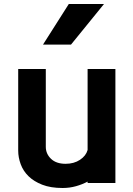

<svg xmlns="http://www.w3.org/2000/svg" viewBox="-20 -862 667 960"><path d="M293 78Q233 78 191 61.5Q149 45 122.5 19Q96 -7 83.5 -41Q71 -75 71 -109V-517H209V-128Q209 -93 235 -68Q261 -43 308 -43Q350 -43 380 -63Q410 -83 418 -112V-517H557V53H418V46Q392 60 360 69Q328 78 293 78ZM324 -842H500L335 -639H195Z"/></svg>

Font: LINE Seed JP_TTF Bold
Style: Regular
Weight: 700
Designer: LINE & Fontrix & Fontworks
Version: Version 1.009